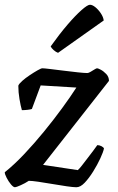

<svg xmlns="http://www.w3.org/2000/svg" viewBox="-30 -787 494 807"><path d="M33 0Q26 0 16 -12Q6 -24 -2 -39.5Q-10 -55 -10 -63Q30 -95 72 -139.5Q114 -184 154.5 -233.5Q195 -283 230.5 -331.5Q266 -380 291 -419L141 -428L104 -329Q99 -327 86.5 -325.5Q74 -324 62 -324Q57 -341 52 -370Q47 -399 47 -427Q50 -435 63.5 -447Q77 -459 95 -471Q113 -483 128 -491.5Q143 -500 148 -500Q155 -500 180 -497Q205 -494 237 -490Q269 -486 297 -483Q325 -480 337 -480Q342 -480 350.5 -485Q359 -490 367 -495Q375 -500 378 -500Q382 -500 393.5 -494Q405 -488 416.5 -476Q428 -464 428 -447L151 -94L297 -72Q303 -77 314 -91Q325 -105 337.5 -121.5Q350 -138 361.5 -153Q373 -168 379 -177Q388 -177 396.5 -172.5Q405 -168 407 -163Q404 -148 391.5 -121Q379 -94 361.5 -66Q344 -38 326 -19Q308 0 291 0Q278 0 250.5 -4Q223 -8 191 -13.5Q159 -19 131.5 -23Q104 -27 91 -27Q76 -17 57 -8.5Q38 0 33 0ZM214 -565Q205 -568 195.5 -576.5Q186 -585 183 -592Q220 -644 253.5 -683Q287 -722 312.5 -744.5Q338 -767 348 -767Q358 -767 370.5 -757Q383 -747 393.5 -731.5Q404 -716 406 -701Z"/></svg>

Font: Texturina Medium 12pt SemiBold
Style: Italic
Weight: 600
Italic angle: -11°
Version: Version 1.002